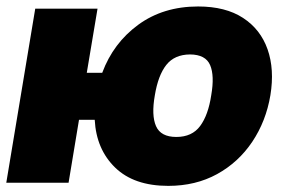

<svg xmlns="http://www.w3.org/2000/svg" viewBox="-48 -573 888 602"><path d="M479.5 9.8Q372.1 9.8 313 -47.6Q253.9 -105 249 -197.3H199.7L167 0H-28.3L62.5 -545.9H257.8L224.1 -344.7H272.5Q307.1 -438 385.5 -495.4Q463.9 -552.7 573.2 -552.7Q659.2 -552.7 714.1 -516.8Q769 -481 791 -418.2Q813 -355.5 799.8 -274.4Q786.1 -192.9 742.9 -128.4Q699.7 -64 632.6 -27.1Q565.4 9.8 479.5 9.8ZM504.9 -143.6Q554.2 -143.6 579.6 -178Q605 -212.4 614.3 -274.4Q625 -335.9 610.8 -368.9Q596.7 -401.9 547.9 -402.3Q499 -401.9 473.4 -369.4Q447.8 -336.9 437.5 -274.4Q426.3 -211.4 441.2 -177.5Q456.1 -143.6 504.9 -143.6Z"/></svg>

Font: Inter Tight Black
Style: Italic
Weight: 900
Italic angle: -9.39999°
Designer: Rasmus Andersson
Foundry: rsms
Version: Version 3.004; ttfautohint (v1.8.4.7-5d5b)